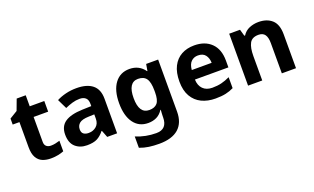

<svg xmlns="http://www.w3.org/2000/svg" viewBox="-92 -1160 3103 1897"><g transform="rotate(-20 1459.5 -211.0)"><path d="M308 -109Q333 -109 356 -114Q379 -119 402 -126V-15Q378 -5 342.5 2.5Q307 10 265 10Q216 10 177.5 -6Q139 -22 116.5 -61.5Q94 -101 94 -171V-434H23V-497L105 -547L148 -662H243V-546H396V-434H243V-171Q243 -140 261 -124.5Q279 -109 308 -109Z M736 -557Q846 -557 904.5 -509.5Q963 -462 963 -364V0H859L830 -74H826Q791 -30 752 -10Q713 10 645 10Q572 10 524 -32.5Q476 -75 476 -163Q476 -250 537 -291.5Q598 -333 720 -337L815 -340V-364Q815 -407 792.5 -427Q770 -447 730 -447Q690 -447 652 -435.5Q614 -424 576 -407L527 -508Q571 -531 624.5 -544Q678 -557 736 -557ZM757 -251Q685 -249 657 -225Q629 -201 629 -162Q629 -128 649 -113.5Q669 -99 701 -99Q749 -99 782 -127.5Q815 -156 815 -208V-253Z M1293 -556Q1394 -556 1451 -476H1455L1467 -546H1593V1Q1593 118 1524 179Q1455 240 1320 240Q1262 240 1212.5 233Q1163 226 1116 208V89Q1217 131 1329 131Q1444 131 1444 7V-4Q1444 -21 1445.5 -39Q1447 -57 1448 -71H1444Q1416 -28 1377 -9Q1338 10 1289 10Q1192 10 1137.5 -64.5Q1083 -139 1083 -272Q1083 -406 1139 -481Q1195 -556 1293 -556ZM1340 -435Q1235 -435 1235 -270Q1235 -107 1342 -107Q1399 -107 1426.5 -139.5Q1454 -172 1454 -253V-271Q1454 -359 1427 -397Q1400 -435 1340 -435Z M1974 -556Q2087 -556 2153 -491.5Q2219 -427 2219 -308V-236H1867Q1869 -173 1904.5 -137Q1940 -101 2003 -101Q2056 -101 2099 -111.5Q2142 -122 2188 -144V-29Q2148 -9 2103.5 0.5Q2059 10 1996 10Q1914 10 1851 -20.5Q1788 -51 1752 -113Q1716 -175 1716 -269Q1716 -365 1748.5 -428.5Q1781 -492 1839 -524Q1897 -556 1974 -556ZM1975 -450Q1932 -450 1903.5 -422Q1875 -394 1870 -335H2079Q2078 -385 2053 -417.5Q2028 -450 1975 -450Z M2650 -556Q2738 -556 2791 -508.5Q2844 -461 2844 -356V0H2695V-319Q2695 -378 2674 -407.5Q2653 -437 2607 -437Q2539 -437 2514 -390.5Q2489 -344 2489 -257V0H2340V-546H2454L2474 -476H2482Q2508 -518 2553.5 -537Q2599 -556 2650 -556Z"/></g></svg>

Font: Noto Sans Gujarati UI
Style: Bold
Weight: 700
Designer: Jelle Bosma - Monotype Design Team, Universal Thirst
Foundry: Monotype Imaging Inc.
Version: Version 2.106; ttfautohint (v1.8.4.7-5d5b)